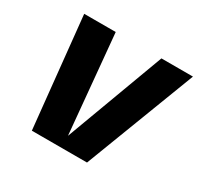

<svg xmlns="http://www.w3.org/2000/svg" viewBox="-150 -877 1087 1055"><g transform="rotate(30 394.0 -350.0)"><path d="M170 0 98 -700H298L356 -75L588 -700H788L520 0Z"/></g></svg>

Font: Fivo Sans Modern Heavy
Style: Regular
Weight: 900
Designer: Alexander Slobzheninov
Foundry: Alexander Slobzheninov
Version: 1.0